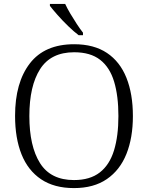

<svg xmlns="http://www.w3.org/2000/svg" viewBox="-20 -951 757 981"><path d="M358 10Q257 10 190 -35Q123 -80 90 -162.5Q57 -245 57 -359Q57 -529 132.5 -627Q208 -725 359 -725Q460 -725 526.5 -680.5Q593 -636 626 -553.5Q659 -471 659 -358Q659 -247 626 -164.5Q593 -82 526 -36Q459 10 358 10ZM358 -31Q440 -31 490 -70Q540 -109 562.5 -182.5Q585 -256 585 -358Q585 -461 563 -534Q541 -607 491.5 -645.5Q442 -684 359 -684Q240 -684 185 -598Q130 -512 130 -358Q130 -204 184.5 -117.5Q239 -31 358 -31ZM382 -771Q358 -789 328.5 -817.5Q299 -846 273.5 -875Q248 -904 235 -921V-931H313Q323 -909 339 -882Q355 -855 372 -829Q389 -803 404 -784V-771Z"/></svg>

Font: Noto Serif Tamil Light
Style: Regular
Weight: 300
Designer: Indian Type Foundry, Tom Grace, and the Monotype Design Team
Foundry: Monotype Imaging Inc.
Version: Version 2.004; ttfautohint (v1.8.4.7-5d5b)